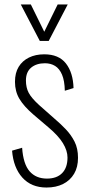

<svg xmlns="http://www.w3.org/2000/svg" viewBox="-20 -830 396 859"><path d="M188 9Q120 9 80 -35.5Q40 -80 34 -156L79 -169Q84 -96 112.5 -63.5Q141 -31 190 -31Q234 -31 258 -55.5Q282 -80 282 -125Q282 -156 261.5 -189.5Q241 -223 197 -260L130 -317Q87 -354 67 -387.5Q47 -421 47 -464Q47 -504 63.5 -531Q80 -558 109.5 -572.5Q139 -587 178 -587Q243 -587 275 -546Q307 -505 309 -436L270 -424Q269 -469 257.5 -496Q246 -523 226.5 -535Q207 -547 181 -547Q143 -547 119.5 -527.5Q96 -508 96 -470Q96 -438 108.5 -414.5Q121 -391 155 -360L224 -299Q250 -277 274 -252Q298 -227 313.5 -196.5Q329 -166 329 -124Q329 -82 311.5 -52.5Q294 -23 262.5 -7Q231 9 188 9ZM158 -647 73 -810H118L178 -688L238 -810H283L198 -647Z"/></svg>

Font: Oswald ExtraLight
Style: Regular
Weight: 250
Designer: Vernon Adams
Foundry: Vernon Adams
Version: Version 4.103;gftools[0.9.33.dev8+g029e19f]